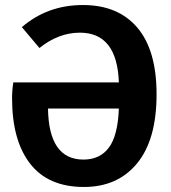

<svg xmlns="http://www.w3.org/2000/svg" viewBox="-20 -728 682 764"><path d="M312 -93Q378 -93 413.5 -141Q449 -189 453 -296H171Q174 -93 312 -93ZM310 -708Q450 -708 526.5 -618Q603 -528 603 -353Q603 -172 525.5 -78Q448 16 314 16Q172 16 100 -76.5Q28 -169 28 -337Q28 -368 33 -400H453Q446 -598 298 -598Q213 -598 137 -537L67 -620Q169 -708 310 -708Z"/></svg>

Font: FiraSans
Style: Regular
Weight: 600
Designer: Carrois Corporate & Edenspiekermann AG
Foundry: Carrois Corporate GbR & Edenspiekermann AG
Version: Version 3.106;PS 003.106;hotconv 1.0.70;makeotf.lib2.5.58329